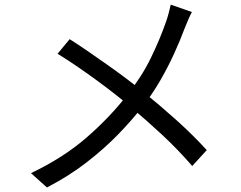

<svg xmlns="http://www.w3.org/2000/svg" viewBox="-20 -780 1040 830"><path d="M809.5 -728Q802.2 -714.5 792.8 -692.7Q783.4 -670.8 777.2 -654.9Q758.8 -605.2 732.4 -547.5Q706 -489.7 672.6 -431.8Q639.2 -374 597.8 -321.4Q550.4 -260.2 489.7 -198Q429.1 -135.7 353.4 -77.3Q277.6 -18.8 182.9 30.5L114 -31.5Q253.9 -98.3 354.3 -185.5Q454.8 -272.7 531.1 -370.8Q593.8 -450.2 633 -531.3Q672.3 -612.4 697.7 -686Q703.3 -701.3 709 -722.5Q714.8 -743.8 718.2 -759.9ZM281.1 -610.7Q318.5 -587.1 361.3 -557.6Q404.1 -528 447.3 -497.6Q490.5 -467.2 528.8 -438.2Q567.2 -409.2 595.3 -386.3Q671 -325.1 742.8 -260.6Q814.6 -196.1 873.8 -131.1L811 -62.4Q748.2 -134.7 681.8 -196.4Q615.3 -258.2 540.4 -321.5Q513.4 -344.5 477.3 -372.8Q441.2 -401.2 399.3 -431.9Q357.5 -462.6 313.8 -492.4Q270.2 -522.2 228.9 -547.7Z"/></svg>

Font: Noto Sans SC Thin
Style: Regular
Weight: 100
Designer: Ryoko NISHIZUKA 西塚涼子 (kana, bopomofo & ideographs); Paul D. Hunt (Latin, Greek & Cyrillic); Sandoll Communications 산돌커뮤니
Foundry: Adobe
Version: Version 2.004-H2;hotconv 1.0.118;makeotfexe 2.5.65603